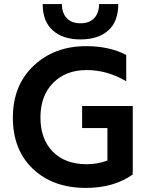

<svg xmlns="http://www.w3.org/2000/svg" viewBox="-20 -912 733 940"><path d="M559 -892Q559 -806 509.5 -762.5Q460 -719 374 -719Q288 -719 238.5 -763Q189 -807 189 -892H283Q283 -849 306.5 -823.5Q330 -798 374 -798Q418 -798 441.5 -823.5Q465 -849 465 -892ZM400 8Q240 8 141.5 -85Q43 -178 43 -336Q43 -494 144.5 -590Q246 -686 401 -686Q516 -686 598 -643V-514Q506 -569 404 -569Q302 -569 240 -506Q178 -443 178 -337Q178 -231 238.5 -169.5Q299 -108 405 -108Q457 -108 506 -126V-285H382V-393H630V-69H629L630 -58Q538 8 400 8Z"/></svg>

Font: Hind Colombo SemiBold
Style: Regular
Weight: 600
Designer: Jyotish Sonowal, Aditi Pimprikar
Foundry: Indian Type Foundry
Version: Version 1.000;PS 1.0;hotconv 1.0.86;makeotf.lib2.5.63406; tt